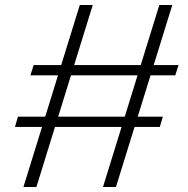

<svg xmlns="http://www.w3.org/2000/svg" viewBox="-20 -735 753 770"><path d="M352 -715 126 15H74L300 -715ZM671 -715 445 15H393L619 -715ZM696 -474 683 -433H102L115 -474ZM633 -267 621 -226H40L52 -267Z"/></svg>

Font: Pathway Extreme 28pt ExtraLight
Style: Italic
Weight: 250
Italic angle: -8°
Designer: Eduardo Rodriguez Tunni
Foundry: Eduardo Rodriguez Tunni
Version: Version 1.001;gftools[0.9.26]